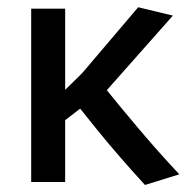

<svg xmlns="http://www.w3.org/2000/svg" viewBox="-20 -510 522 538"><path d="M386.2 8.3Q349.6 -31.7 316.7 -69.6Q283.7 -107.4 252.9 -145.5Q228.5 -175.3 204.6 -205.6L162.6 -173.3V0H67.4V-485.8H162.6V-258.3L210.4 -305.2L367.2 -489.7L464.4 -466.3L279.3 -257.3Q322.3 -204.1 366.2 -152.3Q419.9 -88.4 482.4 -21.5Z"/></svg>

Font: Anaheim SemiBold
Style: Regular
Weight: 600
Version: Version 2.001